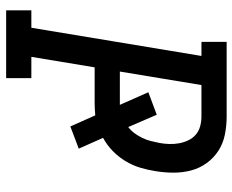

<svg xmlns="http://www.w3.org/2000/svg" viewBox="-88 -688 775 640"><g transform="rotate(90 300.0 -367.5)"><path d="M14 0V-84H72L166 -651H119V-735H368Q399 -735 428.5 -729Q458 -723 482 -707.5Q506 -692 523 -668.5Q540 -645 547.5 -617Q555 -589 555 -558.5Q555 -528 550 -498Q546 -472 538.5 -447Q531 -422 517 -398.5Q503 -375 483 -355.5Q463 -336 439 -323L475 -242L401 -214L364 -297Q353 -296 342.5 -295.5Q332 -295 321 -295H204L169 -84H240V0ZM218 -379H321Q323 -379 325 -379Q327 -379 329 -379L287 -474L362 -502L403 -407Q415 -416 424 -428.5Q433 -441 439.5 -454.5Q446 -468 449.5 -482Q453 -496 456 -511Q459 -527 459.5 -544Q460 -561 457 -577Q454 -593 447 -607.5Q440 -622 428.5 -632Q417 -642 401 -646.5Q385 -651 368 -651H263Z"/></g></svg>

Font: Iosevka Etoile Medium Oblique
Style: Regular
Weight: 500
Italic angle: -9°
Designer: Belleve Invis
Foundry: Belleve Invis
Version: Version 15.5.2; ttfautohint (v1.8.4)